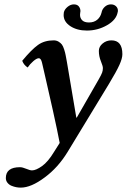

<svg xmlns="http://www.w3.org/2000/svg" viewBox="-20 -629 582 881"><path d="M287.1 -344.2 330.1 -89.8 332 -88.9 433.1 -265.1Q445.3 -286.6 448.7 -296.1Q452.1 -305.7 452.1 -316.9Q452.1 -325.7 442.9 -348.1Q433.6 -370.6 433.6 -395.5Q433.6 -415 450.9 -429.4Q468.3 -443.8 491.2 -443.8Q541.5 -443.8 541.5 -380.4Q541.5 -360.8 527.8 -330.8Q514.2 -300.8 480 -244.1L291 66.9Q246.6 140.1 184.6 185.5Q122.6 231.9 75.2 231.9Q65.4 231.9 54.7 230Q43.9 228 32.7 223.4Q21.5 218.8 14.2 209.5Q6.8 200.2 6.8 188Q6.8 138.2 71.8 138.2Q83 138.2 100.3 145.5Q117.7 152.8 127 152.8Q145 152.8 172.9 133.1Q200.7 113.3 228 67.9L253.9 26.9Q243.2 -29.8 222.7 -122.1L187.5 -277.3L172.9 -340.8Q168 -361.8 158.2 -361.8Q148.4 -361.8 133.1 -348.6Q117.7 -335.4 106.9 -319.3Q88.9 -331.1 82 -350.1Q124.5 -401.4 154.1 -422.6Q183.6 -443.8 226.1 -443.8Q238.8 -443.8 248.5 -438Q258.3 -432.1 263.9 -424.8Q269.5 -417.5 274.4 -402.1Q279.3 -386.7 281.2 -376Q282.7 -371.1 287.1 -344.2ZM520 -573.2Q513.7 -537.6 470.9 -513.2Q428.2 -488.8 378.9 -488.8Q333.5 -488.8 302.7 -509Q272 -529.3 272 -560.1Q272 -567.9 272.9 -571.8Q275.9 -585.9 289.8 -597.4Q303.7 -608.9 318.8 -608.9Q334.5 -608.9 341.8 -599.4Q349.1 -589.8 349.1 -578.1Q349.1 -576.7 348.6 -574.2Q348.1 -571.8 348.1 -570.8Q347.2 -567.9 347.2 -561Q347.2 -545.9 357.2 -535.9Q367.2 -525.9 388.2 -525.9Q411.1 -525.9 426 -538.3Q440.9 -550.8 445.8 -570.8Q448.7 -586.9 460.9 -597.9Q473.1 -608.9 488.8 -608.9Q502.9 -608.9 512 -600.6Q521 -592.3 521 -580.1Q521 -575.2 520 -573.2Z"/></svg>

Font: Linux Libertine G
Style: Bold Italic
Weight: 700
Italic angle: -11.5°
Designer: Philipp H. Poll
Foundry: Philipp H. Poll
Version: Version 4.1.0